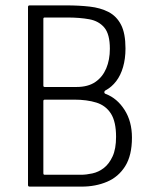

<svg xmlns="http://www.w3.org/2000/svg" viewBox="-20 -693 558 713"><path d="M470 -182Q470 -116 445 -76Q420 -36 377.5 -18Q335 0 283 0H90Q84 0 84 -6V-667Q84 -673 90 -673H226Q273 -673 313 -668.5Q353 -664 383 -648.5Q413 -633 429.5 -601Q446 -569 446 -513Q446 -475 437 -444Q428 -413 411.5 -391.5Q395 -370 373 -358Q368 -356 367.5 -351Q367 -346 373 -344Q415 -328 442.5 -285Q470 -242 470 -182ZM411 -185Q411 -241 392 -271Q373 -301 338 -312Q303 -323 255 -323H147Q141 -323 141 -318V-49Q141 -47 142 -45.5Q143 -44 146 -44H281Q300 -44 323 -49Q346 -54 365.5 -69Q385 -84 398 -112Q411 -140 411 -185ZM388 -512Q388 -566 367.5 -590.5Q347 -615 311.5 -621.5Q276 -628 229 -628H146Q141 -628 141 -623V-375Q141 -370 146 -370H264Q307 -370 334 -388.5Q361 -407 374.5 -439Q388 -471 388 -512Z"/></svg>

Font: Glory Light
Style: Regular
Weight: 300
Version: Version 1.011